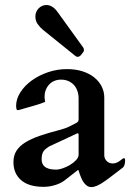

<svg xmlns="http://www.w3.org/2000/svg" viewBox="-20 -739 537 774"><path d="M237.8 -9.8Q221.7 1.5 199.7 7.8Q177.7 14.2 155.8 14.2Q96.2 14.2 65.2 -12.7Q34.2 -39.6 34.2 -85.4Q34.2 -111.8 46.1 -130.9Q58.1 -149.9 81.5 -164.6Q105 -179.2 139.4 -191.2Q173.8 -203.1 219.2 -214.8Q243.7 -221.2 258.5 -228.5Q273.4 -235.8 286.1 -242.7Q294.4 -247.1 295.7 -250.5Q296.9 -253.9 296.9 -256.8V-341.8Q296.9 -357.9 292.2 -371.8Q287.6 -385.7 278.3 -396Q269 -406.2 255.9 -412.1Q242.7 -418 226.1 -418Q211.9 -418 199.7 -413.1Q187.5 -408.2 178.7 -398.9Q169.9 -389.6 164.8 -377Q159.7 -364.3 159.7 -348.1Q159.7 -346.7 159.9 -343.8Q160.2 -340.8 160.6 -337.6Q161.1 -334.5 161.6 -332Q162.1 -329.6 162.1 -329.1Q161.6 -328.1 154.1 -325.2Q146.5 -322.3 135.5 -318.6Q124.5 -314.9 111.3 -311.3Q98.1 -307.6 86.2 -304.2Q74.2 -300.8 65.2 -298.1Q56.2 -295.4 52.7 -294.9Q47.4 -294.9 46.1 -300.5Q44.9 -306.2 44.9 -311.5Q44.9 -339.8 62 -366.7Q79.1 -393.6 107.7 -414.3Q136.2 -435.1 173.3 -447.8Q210.4 -460.4 250 -460.4Q285.2 -460.4 313 -451.4Q340.8 -442.4 360.4 -426.5Q379.9 -410.6 390.1 -389.9Q400.4 -369.1 400.4 -345.7V-112.8Q400.4 -100.1 409.9 -90.1Q419.4 -80.1 434.6 -80.1Q443.4 -80.1 450.4 -83.3Q457.5 -86.4 463.1 -90.6Q468.8 -94.7 472.7 -97.9Q476.6 -101.1 479.5 -101.1Q483.4 -101.1 483.9 -97.9Q484.4 -94.7 484.4 -92.3Q484.4 -84 482.2 -75.4Q480 -66.9 474.6 -63Q450.7 -44.9 432.1 -30.5Q413.6 -16.1 398.4 -5.9Q383.3 4.4 371.1 9.8Q358.9 15.1 348.1 15.1Q338.4 15.1 330.8 9.8Q323.2 4.4 317.6 -3.4Q312 -11.2 308.1 -20.3Q304.2 -29.3 301.5 -37.1Q298.8 -44.9 297.4 -49.8Q295.9 -54.7 294.9 -54.2ZM147.9 -97.2Q147.9 -84 153.1 -75.7Q158.2 -67.4 166.5 -63Q174.8 -58.6 185.3 -56.9Q195.8 -55.2 207 -55.2Q217.3 -55.2 232.4 -60.3Q247.6 -65.4 262 -74Q276.4 -82.5 286.6 -93.5Q296.9 -104.5 296.9 -115.7V-196.3Q296.9 -201.7 293 -201.7Q292 -201.7 291 -201.2L177.7 -148.4Q170.9 -143.6 165.3 -139.4Q159.7 -135.3 155.8 -129.6Q151.9 -124 149.9 -116.5Q147.9 -108.9 147.9 -97.2ZM307.6 -518.6Q305.2 -515.1 301 -512.5Q296.9 -509.8 293.9 -509.8Q288.6 -509.8 284.2 -513.2L152.8 -619.1Q141.6 -628.4 132.1 -641.6Q122.6 -654.8 122.6 -672.9Q122.6 -682.1 126 -690.4Q129.4 -698.7 135.5 -705.1Q141.6 -711.4 149.7 -715.1Q157.7 -718.8 167.5 -718.8Q178.7 -718.8 189.9 -712.2Q201.2 -705.6 211.9 -690.9L314.5 -548.8Q316.9 -545.4 317.6 -542.7Q318.4 -540 318.4 -536.6Q318.4 -535.2 317.9 -533.2Q317.4 -531.2 315.4 -528.8Z"/></svg>

Font: Cardo
Style: Bold
Weight: 700
Designer: David J. Perry
Foundry: David J. Perry
Version: Version 1.0011